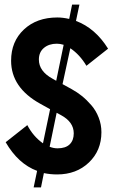

<svg xmlns="http://www.w3.org/2000/svg" viewBox="-20 -757 495 844"><path d="M231 9.8Q201.2 9.8 172.9 3.9L160.2 66.9H127.9L143.1 -5.9Q60.1 -36.6 4.9 -131.8L100.1 -207Q126 -157.2 168.9 -127L200.2 -276.9L157.2 -300.8Q28.8 -371.6 28.8 -490.2Q28.8 -574.7 85.2 -627.4Q141.6 -680.2 231.9 -680.2Q256.3 -680.2 284.2 -673.8L296.9 -736.8H329.1L314 -665Q398.9 -633.3 455.1 -543L359.9 -467.8Q331.1 -516.6 289.1 -544.9L254.9 -387.2L294.9 -365.2Q318.8 -352.1 340.1 -335Q361.3 -317.9 381.6 -294.4Q401.9 -271 413.8 -240.2Q425.8 -209.5 425.8 -175.8Q425.8 -95.2 370.8 -42.7Q315.9 9.8 231 9.8ZM150.9 -495.1Q150.9 -443.8 210.9 -411.1L227.1 -401.9L259.8 -560.1Q243.7 -564.9 230 -564.9Q195.3 -564.9 173.1 -546.4Q150.9 -527.8 150.9 -495.1ZM198.2 -111.8Q215.3 -105 232.9 -105Q268.6 -105 286.4 -122.6Q304.2 -140.1 304.2 -170.9Q304.2 -220.7 248 -251L229 -261.2Z"/></svg>

Font: Cakra Normal
Style: Regular
Weight: 400
Designer: Lucia Kollert, Vojtech Kollert
Foundry: OoM Type
Version: Version 1.000;Glyphs 3.1.1 (3148)